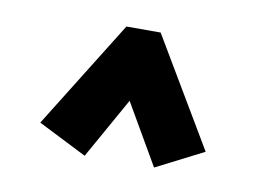

<svg xmlns="http://www.w3.org/2000/svg" viewBox="-46 -689 591 431"><g transform="rotate(10 250.0 -474.0)"><path d="M169 -323 58 -379 211 -625H289L435 -379L327 -324L247 -462Z"/></g></svg>

Font: Inconsolata Black
Style: Regular
Weight: 900
Monospace: yes
Designer: Raph Levien, Cyreal, Brenton Simpson
Foundry: Raph Levien, Cyreal, Google
Version: Version 3.001; ttfautohint (v1.8.2.53-6de2)